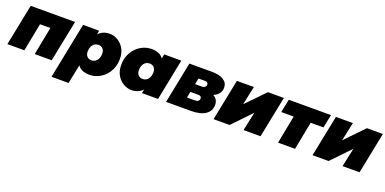

<svg xmlns="http://www.w3.org/2000/svg" viewBox="-12 -1376 4793 2389"><g transform="rotate(20 2384.5 -181.5)"><path d="M-2 0 108 -547H695L585 0H360L432 -371H295L223 0Z M1086 10Q1036 10 995.5 -5.5Q955 -21 930 -58L879 194H653L801 -547H1014L1004 -497Q1065 -557 1152 -557Q1207 -557 1258.5 -527.5Q1310 -498 1343.5 -442Q1377 -386 1377 -304Q1377 -237 1354 -179.5Q1331 -122 1290.5 -79.5Q1250 -37 1197.5 -13.5Q1145 10 1086 10ZM1049 -168Q1093 -168 1120.5 -202Q1148 -236 1148 -293Q1148 -331 1126.5 -355Q1105 -379 1067 -379Q1023 -379 995.5 -345Q968 -311 968 -254Q968 -216 989.5 -192Q1011 -168 1049 -168Z M1642 10Q1588 10 1536 -19.5Q1484 -49 1450.5 -105.5Q1417 -162 1417 -243Q1417 -311 1440 -368Q1463 -425 1503.5 -467.5Q1544 -510 1596.5 -533.5Q1649 -557 1708 -557Q1758 -557 1798.5 -541.5Q1839 -526 1864 -489L1876 -547H2102L1993 0H1780L1790 -50Q1729 10 1642 10ZM1727 -168Q1771 -168 1798.5 -202Q1826 -236 1826 -293Q1826 -331 1804.5 -355Q1783 -379 1745 -379Q1701 -379 1673.5 -345Q1646 -311 1646 -254Q1646 -216 1667.5 -192Q1689 -168 1727 -168Z M2099 0 2209 -547H2508Q2608 -547 2663 -511.5Q2718 -476 2718 -411Q2718 -367 2692.5 -334Q2667 -301 2621 -282Q2686 -248 2686 -171Q2686 -92 2620 -46Q2554 0 2430 0ZM2325 -140H2433Q2459 -140 2474 -153Q2489 -166 2489 -185Q2489 -202 2478 -211Q2467 -220 2448 -220H2341ZM2363 -331H2452Q2478 -331 2493 -344Q2508 -357 2508 -376Q2508 -393 2497 -402Q2486 -411 2467 -411H2379Z M2728 0 2838 -547H3063L3010 -300L3249 -547H3460L3350 0H3125L3178 -248L2940 0Z M3582 0 3654 -371H3489L3525 -547H4084L4048 -371H3879L3807 0Z M4039 0 4149 -547H4374L4321 -300L4560 -547H4771L4661 0H4436L4489 -248L4251 0Z"/></g></svg>

Font: Montserrat Black
Style: Italic
Weight: 900
Italic angle: -11.3°
Designer: Julieta Ulanovsky
Foundry: Julieta Ulanovsky
Version: Version 9.000; ttfautohint (v1.8.4.7-5d5b)